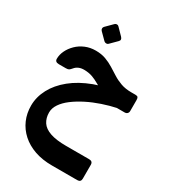

<svg xmlns="http://www.w3.org/2000/svg" viewBox="-251 -844 1202 1341"><g transform="rotate(30 350.5 -173.5)"><path d="M386.6 366.2Q308.5 366.2 246.6 344.6Q184.6 322.9 140.8 283.5Q96.9 244.1 73.7 190.8Q50.5 137.5 50.9 74.9Q51.3 6.1 85.8 -59Q120.3 -124.1 186.8 -178.1Q253.3 -232.1 349.9 -268.4Q446.5 -304.6 570.7 -315L585.5 -210.3Q526.9 -197.8 468.9 -178.2Q410.9 -158.6 359.6 -132.6Q308.4 -106.6 268.7 -76.8Q229 -47 206.4 -13.6Q183.7 19.9 183.7 54.8Q183.7 99.5 204.9 132.1Q226.1 164.6 274.9 181.4Q323.6 198.3 404 198.3H590Q619.2 198.3 619.2 226.9V337.6Q619.2 366.2 590.6 366.2ZM563.2 -208.5V-227.9Q516 -227.5 481.5 -237.2Q447 -246.9 420.1 -260.8Q393.2 -274.8 368.4 -289.3Q343.5 -303.9 315.2 -314.3Q286.9 -324.6 250 -325.3Q224.2 -325.9 205.1 -317.4Q185.9 -308.9 174 -293.8Q162.5 -280.1 155 -275.3Q147.5 -270.5 129.9 -270.5H74.8Q43.1 -270.5 43.1 -296.8Q43.1 -329.7 58.8 -362.4Q74.4 -395 102.3 -422.4Q130.2 -449.9 168.4 -466Q206.5 -482.1 251.5 -482.1Q297.4 -482.1 332.5 -469.1Q367.6 -456.1 398.2 -437.2Q428.7 -418.2 459.5 -398.8Q490.2 -379.4 526.7 -366.4Q563.2 -353.4 611.9 -353.4H644Q659.9 -353.4 664.8 -346.6Q669.7 -339.9 669.7 -324.6V-236.8Q669.7 -224.3 661.9 -216.4Q654 -208.5 640.5 -208.5ZM304 -567.5Q297.5 -561 287.4 -561.5Q277.4 -562 270.5 -568.5L217.9 -621.1Q210.7 -628.6 210.7 -638.1Q210.7 -647.5 217.9 -654.6L270.5 -707.2Q277.4 -714.1 286.9 -714.4Q296.5 -714.7 303 -707.2L354.4 -654.6Q372.6 -636.1 356.6 -620.1Z"/></g></svg>

Font: Rubik Light
Style: Italic
Weight: 300
Italic angle: -12°
Designer: Hubert and Fischer
Foundry: Hubert and Fischer
Version: Version 2.300;gftools[0.9.30]